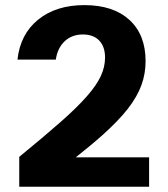

<svg xmlns="http://www.w3.org/2000/svg" viewBox="-20 -732 653 747"><path d="M377.6 -205.4C419.8 -243.2 453.3 -277.8 477.8 -309.4C502.3 -341.1 519.8 -371.7 530.5 -401.5C541.2 -431.1 546.4 -462.2 546.4 -494.3C546.4 -562.8 525.4 -616.2 483.6 -654.5C441.6 -692.9 383.2 -712.1 308.3 -712.1C234.8 -712.1 174.8 -693.3 128.3 -655.5C81.9 -617.8 55.1 -566 48 -500.1H197.1C201.7 -530.5 213.2 -554.4 232 -571.8C250.6 -589.3 274.2 -597.9 302.7 -597.9C329.8 -597.9 350.9 -590 366.1 -574.2C381.2 -558.4 388.7 -536.3 388.7 -507.9C388.7 -484 383.3 -460.1 372.3 -436.3C361.3 -412.4 343.1 -385.9 317.6 -357C292.1 -327.9 257.9 -294.5 215 -256.8C172.1 -219 118.7 -174 54.9 -121.7V-5.6H560.1V-119.8H274.7C313.3 -150.5 348.8 -179.7 377.7 -205.5Z"/></svg>

Font: Diatome
Style: Bold
Weight: 700
Designer: 15.100.17
Foundry: 15.100.17
Version: Version 1.004;Fontself Maker 3.5.8